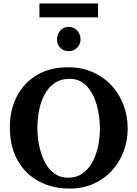

<svg xmlns="http://www.w3.org/2000/svg" viewBox="-20 -1077 796 1113"><path d="M720.2 -332Q720.2 -260.3 696 -197.3Q671.9 -134.3 627.4 -86.4Q583 -38.6 521.2 -11.2Q459.5 16.1 383.8 16.1Q284.2 16.1 205.8 -25.6Q127.4 -67.4 82.3 -147Q37.1 -226.6 37.1 -339.8Q37.1 -438.5 77.1 -517.1Q117.2 -595.7 192.9 -641.4Q268.6 -687 375 -687Q453.1 -687 516.6 -659.2Q580.1 -631.3 625.7 -582.3Q671.4 -533.2 695.8 -469Q720.2 -404.8 720.2 -332ZM559.1 -328.1Q559.1 -406.7 539.6 -473.1Q520 -539.6 481 -579.8Q441.9 -620.1 383.8 -620.1Q332 -620.1 296.1 -595.2Q260.3 -570.3 238.3 -528.8Q216.3 -487.3 206.5 -437.3Q196.8 -387.2 196.8 -336.9Q196.8 -283.7 207.3 -232.2Q217.8 -180.7 239.3 -138.7Q260.7 -96.7 294.4 -71.8Q328.1 -46.9 374 -46.9Q424.3 -46.9 459.5 -72.3Q494.6 -97.7 516.6 -139.2Q538.6 -180.7 548.8 -230.2Q559.1 -279.8 559.1 -328.1ZM446.8 -848.1Q446.8 -820.8 427.2 -800.5Q407.7 -780.3 378.4 -780.3Q349.1 -780.3 329.8 -799.6Q310.5 -818.8 310.5 -848.1Q310.5 -878.4 329.6 -899.9Q348.6 -921.4 378.4 -921.4Q407.2 -921.4 427 -900.1Q446.8 -878.9 446.8 -848.1ZM548.3 -976.6H208.5V-1057.1H548.3Z"/></svg>

Font: Charis
Style: Bold
Weight: 700
Designer: Walt Agee, Miriam Martin, Annie Olsen, Victor Gaultney, Lorna Priest, Alan Ward, Bob Hallissy, Martin Hosken, Sharon Cor
Foundry: SIL Global
Version: Version 7.000